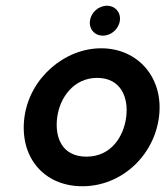

<svg xmlns="http://www.w3.org/2000/svg" viewBox="-20 -640 575 668"><path d="M352 -620C323 -620 297 -597 293 -568C289 -539 309 -516 338 -516C367 -516 393 -539 397 -568C401 -597 381 -620 352 -620ZM179 -232C188 -300 236 -369 318 -369C401 -369 428 -300 419 -232C410 -164 366 -95 281 -95C194 -95 170 -164 179 -232ZM65 -232C47 -96 130 8 267 8C401 8 515 -96 533 -232C551 -368 461 -472 332 -472C204 -472 83 -368 65 -232Z"/></svg>

Font: Hussar Tani
Style: Kurs
Weight: 700
Foundry: Cannot Into Space Fonts
Version: Version 0.92